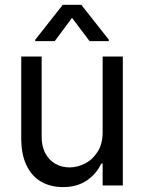

<svg xmlns="http://www.w3.org/2000/svg" viewBox="-20 -763 593 790"><path d="M402.3 -530.3H485.4V0H402.3V-89.8H396.5Q376 -46.4 336.2 -19.8Q296.4 6.8 239.3 6.8Q188 6.8 149.4 -15.4Q110.8 -37.6 89.1 -82.5Q67.4 -127.4 67.4 -193.4V-530.3H151.4V-199.2Q151.4 -161.6 166 -133.3Q180.7 -105 206.8 -89.6Q232.9 -74.2 266.6 -74.2Q298.3 -74.2 329.8 -90.3Q361.3 -106.4 381.8 -138.9Q402.3 -171.4 402.3 -217.8ZM276.4 -689.5 205.1 -593.8H125V-599.6L238.3 -743.2H314.5L427.7 -599.6V-593.8H348.6Z"/></svg>

Font: Pretendard
Style: Regular
Weight: 400
Designer: Base glyphs from Inter by Rasmus Andersson; Hangeul glyphs from Noto Sans CJK(Source Han Sans) by Jang Soo-young and Kan
Foundry: Kil Hyung-jin
Version: Version 1.309